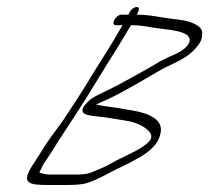

<svg xmlns="http://www.w3.org/2000/svg" viewBox="-20 -523 598 549"><path d="M354.5 -451C379.3 -451 394.9 -448 418.1 -444C452.2 -438 523.7 -437 522.4 -408C522 -391 497.1 -375 480.7 -368C468.2 -363 453.8 -356 436.7 -347C418.4 -335 314.7 -277 279.6 -261C261.3 -253 247.7 -245 237.8 -238C191.2 -197 228 -193 258.9 -190C297.3 -186 311.7 -182 344.9 -177C370.6 -173 398.6 -159 408.7 -144C422.1 -125 398.9 -109 369 -92L349.1 -82C332.8 -73 316 -67 300.1 -57C288.5 -50 269 -41 238.6 -29C230.2 -26 218.3 -24 203.9 -24H121.5C111.5 -24 101.5 -26 92.4 -30C98.9 -41 100.3 -48 107.7 -59L126.5 -87C147.7 -122 183 -174 226.9 -243C244.4 -271 281.6 -333 300.2 -362C318.1 -389 338.7 -425 354.5 -451ZM350.7 -488 347.1 -481H326.3C319.9 -481 310.8 -474 306.8 -466C302.9 -458 304.1 -451 310.5 -451H330.5C324.5 -442 317.8 -429 308.7 -414C286.5 -376 265.9 -346 240.6 -304C210.5 -254 191.8 -227 161.3 -180C132.6 -140 118.7 -124 96.5 -87L75.3 -54C39.2 1 59.7 6 118.7 6H174.7C189.6 6 201.2 5 210.4 4C228.4 3 259.1 -10 301 -33C327.3 -47 338.9 -50 368 -67C413.1 -90 436.5 -117 439.8 -147C443.6 -177 416 -197 360 -207C348.7 -209 338.7 -210 330.7 -212C309.9 -216 275.9 -219 254.7 -224C257.8 -226 270.2 -231 289.8 -240C309.3 -249 339.6 -265 381.1 -289L413.4 -308C423.7 -314 434.1 -320 445 -326C474.9 -342 506.3 -353 528.6 -374C554.9 -399 557.4 -410 558.2 -428C559.1 -450 524.5 -463 490.4 -467C440.9 -472 412.7 -481 371.1 -481L374.7 -488C379 -497 377.4 -503 371 -503C364.6 -503 355 -497 350.7 -488Z"/></svg>

Font: MewTooHand
Style: UltimateCondIta
Weight: 400
Designer: Mew Too, Robert Jablonski
Version: Version 0.77